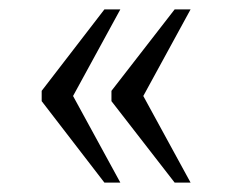

<svg xmlns="http://www.w3.org/2000/svg" viewBox="-20 -475 494 410"><path d="M353 -85H387L286 -270L387 -455H353L218 -281V-259ZM203 -85H237L136 -270L237 -455H203L69 -281V-259Z"/></svg>

Font: Noto Serif Myanmar SemiCondensed Light
Style: Regular
Weight: 300
Width: 4
Designer: Ben Mitchell and the Monotype Design Team
Foundry: Monotype Imaging Inc.
Version: Version 2.106